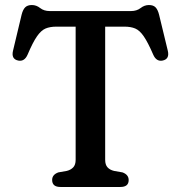

<svg xmlns="http://www.w3.org/2000/svg" viewBox="-20 -744 720 764"><path d="M178 -700H501.5Q524 -700 539.5 -712Q555 -724 572.5 -724Q590 -724 599 -714.8Q608 -705.5 613 -685.5L647.5 -543Q656 -509 627 -503Q602 -498 589.5 -527Q568.5 -575.5 552.2 -599.2Q536 -623 518.2 -630.5Q500.5 -638 475 -638H398.5V-108Q398.5 -88.5 407.8 -78.2Q417 -68 433.5 -64L467.5 -58Q492 -49 492 -27.5Q492 0 459 0H220.5Q187.5 0 187.5 -28Q187.5 -49 212 -58L246 -64Q262 -68 271.5 -78.2Q281 -88.5 281 -108V-638H204.5Q179 -638 161.2 -630.5Q143.5 -623 127 -599.2Q110.5 -575.5 90 -527Q77.5 -498 52.5 -503Q23.5 -509 32 -543L66 -685.5Q71 -705.5 80.2 -714.8Q89.5 -724 107 -724Q124.5 -724 139.8 -712Q155 -700 178 -700Z"/></svg>

Font: Fraunces 9pt SuperSoft
Style: Regular
Weight: 400
Version: Version 1.000;[b76b70a41]